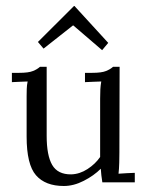

<svg xmlns="http://www.w3.org/2000/svg" viewBox="-20 -604 488 636"><path d="M191.4 12.1Q130.2 12.1 99.2 -23.5Q68.2 -59 68.2 -151.8V-285.3Q68.2 -297 68.6 -309.1Q68.9 -321.2 71.5 -334.1Q58.3 -333.7 45.3 -333.1Q32.3 -332.6 19.4 -331.9V-362.7H42.9Q74.8 -362.7 89.5 -368.9Q104.1 -375.1 112.6 -382.8H134.6V-154Q134.6 -89.1 152.9 -57.6Q171.3 -26 215.6 -26.4Q243.9 -27.1 269.9 -44Q295.9 -60.9 311.7 -84V-277.2Q311.7 -295.2 312.4 -308.2Q313.2 -321.2 315.4 -334.1Q301.8 -333.7 288.4 -333.1Q275 -332.6 261.5 -331.9V-362.7H284.6Q316.8 -362.7 331.5 -368.9Q346.2 -375.1 354.6 -382.8H376.2L375.5 -99Q375.5 -87.3 375 -65.5Q374.4 -43.6 372.6 -28.6Q386.1 -29.3 399.5 -30.3Q412.9 -31.2 426.5 -31.5V0H319Q316.8 -12.8 315.7 -23.8Q314.6 -34.8 313.9 -45.1Q290.8 -22 257.4 -5Q224.1 12.1 191.4 12.1ZM318.3 -437.8 223 -519.6H221.5L124.3 -443L105.6 -465L225.2 -584.2H226.6L338.5 -462Z"/></svg>

Font: Parastoo
Style: Regular
Weight: 400
Foundry: Saber Rastikerdar (saber.rastikerdar@gmail.com)
Version: Version 3.000